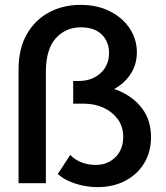

<svg xmlns="http://www.w3.org/2000/svg" viewBox="-20 -751 679 787"><path d="M168 0H56V-466Q56 -551 89.5 -610Q123 -669 180.5 -700Q238 -731 310 -731Q379 -731 431 -704.5Q483 -678 512 -634Q541 -590 541 -536Q541 -484 512 -442.5Q483 -401 430 -377Q377 -353 302 -353H299V-403H339Q412 -403 470.5 -377.5Q529 -352 564 -304.5Q599 -257 599 -189Q599 -128 571 -82Q543 -36 493.5 -10Q444 16 379 16Q350 16 319 9.5Q288 3 261.5 -9Q235 -21 217 -38L268 -116Q288 -95 315.5 -85Q343 -75 372 -75Q421 -75 453 -106.5Q485 -138 485 -190Q485 -233 462 -263.5Q439 -294 403 -310Q367 -326 325 -326H280V-419H302Q357 -419 392 -451Q427 -483 427 -534Q427 -580 397 -609.5Q367 -639 312 -639Q249 -639 208.5 -594Q168 -549 168 -455Z"/></svg>

Font: Wix Madefor Display SemiBold
Style: Regular
Weight: 600
Designer: Dalton Maag Ltd
Foundry: Dalton Maag Ltd
Version: Version 3.100